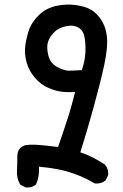

<svg xmlns="http://www.w3.org/2000/svg" viewBox="-20 -778 540 845"><path d="M91.3 45.9 71.8 36.1 69.3 34.7 67.9 32.2Q52.7 6.3 54.7 -27.8Q56.6 -58.6 56.2 -87.4Q55.7 -122.1 82 -135.7Q86.9 -138.2 94 -139.4Q101.1 -140.6 111.6 -141.1Q122.1 -141.6 134.3 -141.1Q146.5 -140.6 162.6 -139.2Q178.7 -137.7 196 -135.7Q213.4 -133.8 235.4 -130.9Q256.8 -191.9 276.9 -253.9Q286.6 -283.7 294.9 -313.7Q303.2 -343.8 310.5 -373Q284.7 -371.6 259.8 -373.5Q228 -376 194.3 -390.6Q160.2 -404.8 134.3 -435.1Q121.1 -450.2 111.8 -467Q102.5 -483.9 97.2 -502.9Q85.9 -541.5 91.8 -581.1Q98.1 -619.6 108.9 -649.9Q120.6 -681.2 150.4 -710.9Q180.7 -741.2 227.1 -752Q272 -761.7 314 -755.6Q356 -749.5 380.4 -735.4Q405.3 -721.2 425.8 -690.4Q429.7 -684.1 433.1 -677.2Q436.5 -670.4 439.5 -663.3Q442.4 -656.2 444.6 -648.2Q446.8 -640.1 448.2 -631.8Q449.7 -623.5 450.7 -614.7Q455.1 -570.8 439 -493.2Q422.4 -416.5 393.1 -310.1Q365.2 -208 333.5 -107.4Q342.3 -104.5 350.6 -101.6Q358.9 -98.6 366.9 -95Q375 -91.3 383.3 -87.4Q412.1 -72.8 439.9 -55.2L440.9 -54.2L441.9 -53.2Q458.5 -34.7 456.1 -8.8V-6.8L455.1 -5.4L445.3 14.2L444.3 16.1L442.4 17.6Q423.8 31.7 398.4 29.3H396.5L394.5 27.8Q336.9 -6.3 273.4 -23.9Q253.9 -29.3 233.6 -33.2Q213.4 -37.1 192.9 -39.8Q172.4 -42.5 151.4 -44.4Q154.3 -3.4 139.6 31.2L139.2 33.2L137.2 34.7Q133.8 37.6 129.9 39.8Q126 42 122.1 43.5Q118.2 44.9 113.5 45.9Q108.9 46.9 104.2 47.1Q99.6 47.4 94.7 46.9H92.8ZM339.8 -469.2Q345.7 -485.8 349.4 -501.5Q353 -517.1 354.5 -532.2Q355.5 -540.5 356 -549.3Q356.4 -558.1 356.2 -567.1Q356 -576.2 355.5 -585.7Q355 -595.2 353.5 -605.5Q349.1 -641.6 327.6 -655.3Q316.9 -662.1 303.5 -664.3Q290 -666.5 272.9 -663.1Q239.3 -656.7 218.8 -636.7Q208.5 -626 201.4 -615Q194.3 -604 190.9 -592.3Q184.1 -569.3 192.9 -533.2Q201.7 -499 232.4 -482.9Q265.1 -465.8 286.6 -466.8Q293.9 -467.3 302.5 -467.5Q311 -467.8 320.3 -468.3Q329.6 -468.8 339.8 -469.2Z"/></svg>

Font: NaikaiFont
Style: Bold
Weight: 700
Version: Version 1.89